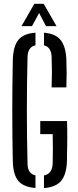

<svg xmlns="http://www.w3.org/2000/svg" viewBox="-20 -977 408 1004"><path d="M165.5 6Q103 1.5 75.8 -31.2Q48.5 -64 47 -133.5Q41.5 -399.5 47 -663.5Q49 -735 76.2 -768.5Q103.5 -802 165.5 -806V-740Q125.5 -731.5 124 -679.5Q117 -400.5 124 -121Q124.5 -68.5 165.5 -60ZM250 -520Q253 -600 250 -679.5Q248 -731 210 -740V-806Q269 -801.5 296.2 -768.8Q323.5 -736 327 -667.5Q330 -593.5 327 -520ZM210 6.5V-59.5Q253 -68 255.5 -121Q257.5 -198.5 255.5 -275.5H190.5V-344H330.5Q332 -304.5 331.8 -252.2Q331.5 -200 330 -133.5Q327.5 -64 299.5 -31Q271.5 2 210 6.5ZM92.5 -840.5 159.5 -957H208.5L275.5 -840.5H220.5L184.5 -909L147.5 -840.5Z"/></svg>

Font: Big Shoulders Stencil Display Medium
Style: Regular
Weight: 500
Designer: Patric King
Foundry: XO Type Co
Version: Version 1.000